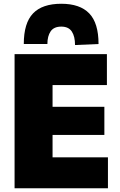

<svg xmlns="http://www.w3.org/2000/svg" viewBox="-20 -1001 638 1021"><path d="M57.5 0V-713H548.5V-548.5H259.5V-433H535V-283.5H259.5V-164.5H554V0ZM379 -761.5Q379 -807.5 361.8 -833.5Q344.5 -859.5 306 -859.5Q266.5 -859.5 249.2 -834.2Q232 -809 232 -767H106.5Q106.5 -878.5 155.8 -929.8Q205 -981 306 -981Q405 -981 454.5 -929.8Q504 -878.5 504 -767Z"/></svg>

Font: Heraclito ExtraBold
Style: Regular
Weight: 800
Designer: Kostas Bartsokas (font) & Cristiano Sobral (main changes)
Foundry: Kostas Bartsokas (font) & Cristiano Sobral (main changes)
Version: Version 1.00;July 8, 2020;FontCreator 13.0.0.2655 64-bit